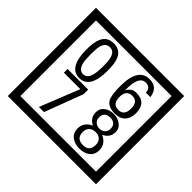

<svg xmlns="http://www.w3.org/2000/svg" viewBox="-230 -1243 1616 1616"><g transform="rotate(45 577.5 -435.0)"><path d="M1103 90H53V-960H1103ZM1028 15V-885H128V15ZM497 -656Q497 -442 371 -442Q244 -442 244 -656Q244 -744 265 -789Q294 -855 371 -855Q448 -855 477 -789Q497 -745 497 -656ZM444 -656Q444 -723 435 -752Q420 -809 371 -809Q322 -809 306 -752Q298 -723 298 -656Q298 -587 306 -553Q322 -488 371 -488Q419 -488 435 -554Q444 -587 444 -656ZM919 -569Q919 -511 886.5 -476.5Q854 -442 795 -442Q711 -442 684 -493Q663 -531 663 -639Q663 -855 797 -855Q895 -855 908 -752H855Q850 -812 796 -812Q713 -812 717 -645Q738 -673 748 -680Q768 -695 801 -695Q919 -695 919 -569ZM862 -569Q862 -653 793 -653Q723 -653 723 -569Q723 -485 793 -485Q862 -485 862 -569ZM493 -372 364 -30H303L444 -383H248V-427H493ZM921 -132Q921 -79 882 -49Q846 -23 792 -23Q737 -23 701 -49Q661 -79 661 -132Q661 -207 736 -241Q673 -271 673 -337Q673 -384 710 -411Q744 -435 792 -435Q839 -435 872 -410Q910 -383 910 -337Q910 -271 845 -241Q921 -207 921 -132ZM860 -326Q860 -392 792 -392Q723 -392 723 -326Q723 -297 742.5 -279Q762 -261 792 -261Q821 -261 840.5 -279Q860 -297 860 -326ZM868 -143Q868 -178 847.5 -198.5Q827 -219 792 -219Q756 -219 734.5 -198.5Q713 -178 713 -143Q713 -65 792 -65Q868 -65 868 -143Z"/></g></svg>

Font: Unicode BMP Fallback SIL
Style: Regular
Weight: 400
Foundry: NRSI, SIL International
Version: Version 5.1 Based on Unicode 5.1